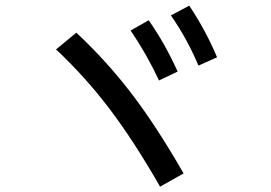

<svg xmlns="http://www.w3.org/2000/svg" viewBox="-20 -747 978 694"><path d="M182.6 -568.4 255.9 -628.9Q366.2 -525.9 456.8 -407Q547.4 -288.1 643.6 -120.1L558.6 -72.3Q464.4 -236.8 376.5 -352.8Q288.6 -468.8 182.6 -568.4ZM452.1 -636.7 517.6 -673.8Q549.8 -627 574.5 -583Q599.1 -539.1 622.1 -488.3L554.7 -456.1Q511.2 -549.8 452.1 -636.7ZM597.7 -691.4 664.1 -726.6Q695.8 -678.7 719.7 -634Q743.7 -589.4 764.6 -540L697.3 -509.8Q676.3 -559.6 652.3 -603.3Q628.4 -647 597.7 -691.4Z"/></svg>

Font: Pretendard JP Medium
Style: Regular
Weight: 500
Designer: Base glyphs from Inter by Rasmus Andersson; Hangeul glyphs from Noto Sans CJK(Source Han Sans) by Jang Soo-young and Kan
Foundry: Kil Hyung-jin
Version: Version 1.309